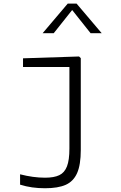

<svg xmlns="http://www.w3.org/2000/svg" viewBox="-20 -818 660 1047"><path d="M225.5 208.5Q188.5 208.5 155.2 203.8Q122 199 89.5 189V132.5Q161 151 225.5 151Q275 151 303.5 137.2Q332 123.5 345.2 89.2Q358.5 55 358.5 -8V-480L381 -452.5H105.5V-500L411 -510L420.5 -501V0Q420.5 80.5 400.5 125.8Q380.5 171 338.5 189.8Q296.5 208.5 225.5 208.5ZM349.5 -798.5H397.5L534.5 -637H474L359.5 -781H387.5L273 -637H212.5Z"/></svg>

Font: Monaspace Neon Var ExtraLight
Style: Regular
Weight: 200
Designer: Riley Cran and the Lettermatic Team
Version: Version 1.200 (Monaspace Neon Var)